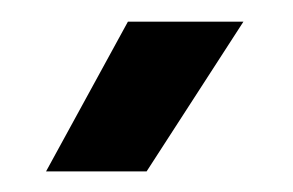

<svg xmlns="http://www.w3.org/2000/svg" viewBox="-20 -539 276 181"><path d="M100.6 -518.6H209.5L118.2 -377.4H23.4Z"/></svg>

Font: Arian AMU
Style: Regular
Weight: 400
Designer: Ruben Hakobyan (Tarumian)
Foundry: Ruben Hakobyan (Tarumian)
Version: Version 4.003